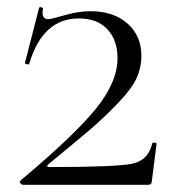

<svg xmlns="http://www.w3.org/2000/svg" viewBox="-20 -511 489 531"><path d="M37 -12Q185 -136 245 -210Q305 -284 305 -350Q305 -400 277 -430Q249 -460 198 -460Q98 -460 61 -335Q61 -333 57.5 -333Q54 -333 51.5 -334Q49 -335 49 -337L88 -489Q89 -493 97 -490Q100 -489 99 -487Q93 -458 114 -458Q121 -458 159 -469Q197 -480 230 -480Q294 -480 332.5 -446Q371 -412 371 -357Q371 -324 357.5 -294.5Q344 -265 305 -224.5Q266 -184 229 -152.5Q192 -121 113 -56Q106 -49 118 -49Q303 -49 346.5 -58.5Q390 -68 401 -114Q402 -117 407.5 -116.5Q413 -116 413 -113L400 -11Q400 0 390 0H44Q39 0 36.5 -4Q34 -8 37 -12Z"/></svg>

Font: Cormorant SC
Style: Regular
Weight: 400
Designer: Christian Thalmann (Catharsis Fonts)
Version: Version 1.000;PS 002.000;hotconv 1.0.88;makeotf.lib2.5.64775